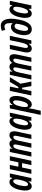

<svg xmlns="http://www.w3.org/2000/svg" viewBox="1874 -2684 1045 4832"><g transform="rotate(-90 2396.0 -267.5)"><path d="M125 10Q84 10 60 -14Q36 -38 26 -79.5Q16 -121 18 -174Q20 -227 33 -285Q43 -336 61 -383.5Q79 -431 104 -469Q129 -507 161.5 -529.5Q194 -552 234 -552Q267 -552 291 -533.5Q315 -515 327 -475H330L353 -542H447L332 0H245L246 -72H244Q219 -35 190.5 -12.5Q162 10 125 10ZM170 -84Q209 -84 237 -138Q265 -192 284 -275Q294 -321 297 -363Q300 -405 290 -431Q280 -457 253 -457Q228 -457 207 -432Q186 -407 170 -366.5Q154 -326 144 -277Q124 -185 130.5 -134.5Q137 -84 170 -84Z M438 0 554 -542H662L617 -327H727L773 -542H882L767 0H658L707 -234H597L547 0Z M872 0 988 -542H1076L1068 -475H1072Q1120 -552 1193 -552Q1269 -552 1288 -483H1291Q1314 -516 1343 -534Q1372 -552 1410 -552Q1458 -552 1481 -526.5Q1504 -501 1507.5 -458.5Q1511 -416 1501 -367L1423 0H1315L1389 -351Q1394 -376 1396 -399.5Q1398 -423 1390.5 -438.5Q1383 -454 1361 -454Q1327 -454 1306.5 -419Q1286 -384 1275 -336L1204 0H1095L1171 -356Q1176 -380 1177 -402.5Q1178 -425 1170.5 -439.5Q1163 -454 1142 -454Q1103 -454 1081.5 -409.5Q1060 -365 1046 -301L982 0Z M1655 10Q1614 10 1590 -14Q1566 -38 1556 -79.5Q1546 -121 1548 -174Q1550 -227 1563 -285Q1573 -336 1591 -383.5Q1609 -431 1634 -469Q1659 -507 1691.5 -529.5Q1724 -552 1764 -552Q1797 -552 1821 -533.5Q1845 -515 1857 -475H1860L1883 -542H1977L1862 0H1775L1776 -72H1774Q1749 -35 1720.5 -12.5Q1692 10 1655 10ZM1700 -84Q1739 -84 1767 -138Q1795 -192 1814 -275Q1824 -321 1827 -363Q1830 -405 1820 -431Q1810 -457 1783 -457Q1758 -457 1737 -432Q1716 -407 1700 -366.5Q1684 -326 1674 -277Q1654 -185 1660.5 -134.5Q1667 -84 1700 -84Z M1920 235 2084 -542H2173L2166 -468H2169Q2197 -510 2226 -531Q2255 -552 2290 -552Q2333 -552 2357.5 -525.5Q2382 -499 2391 -455.5Q2400 -412 2397 -360.5Q2394 -309 2383 -258Q2368 -185 2339.5 -124Q2311 -63 2271.5 -26.5Q2232 10 2182 10Q2148 10 2123.5 -9.5Q2099 -29 2089 -63H2086Q2083 -36 2079 -11.5Q2075 13 2071 31L2027 235ZM2163 -86Q2188 -86 2209 -111Q2230 -136 2246 -177Q2262 -218 2273 -265Q2279 -294 2283.5 -327.5Q2288 -361 2287.5 -391Q2287 -421 2277.5 -440Q2268 -459 2246 -459Q2219 -459 2197.5 -432.5Q2176 -406 2160 -364Q2144 -322 2134 -274Q2127 -245 2122 -212.5Q2117 -180 2118 -151Q2119 -122 2129 -104Q2139 -86 2163 -86Z M2410 0 2526 -542H2634L2589 -327H2624L2752 -542H2870L2705 -274L2760 0H2646L2604 -234H2569L2520 0Z M2812 0 2928 -542H3016L3008 -475H3012Q3060 -552 3133 -552Q3209 -552 3228 -483H3231Q3254 -516 3283 -534Q3312 -552 3350 -552Q3398 -552 3421 -526.5Q3444 -501 3447.5 -458.5Q3451 -416 3441 -367L3363 0H3255L3329 -351Q3334 -376 3336 -399.5Q3338 -423 3330.5 -438.5Q3323 -454 3301 -454Q3267 -454 3246.5 -419Q3226 -384 3215 -336L3144 0H3035L3111 -356Q3116 -380 3117 -402.5Q3118 -425 3110.5 -439.5Q3103 -454 3082 -454Q3043 -454 3021.5 -409.5Q3000 -365 2986 -301L2922 0Z M3592 10Q3528 10 3504.5 -41.5Q3481 -93 3501 -188L3577 -542H3686L3614 -201Q3601 -142 3607.5 -115Q3614 -88 3640 -88Q3673 -88 3697.5 -128Q3722 -168 3738 -244L3802 -542H3910L3796 0H3709L3713 -67H3710Q3662 10 3592 10Z M4076 10Q3981 10 3946.5 -70Q3912 -150 3940 -284Q3963 -394 4014.5 -454Q4066 -514 4137 -514Q4169 -514 4191 -501.5Q4213 -489 4226 -473H4229Q4231 -491 4231 -508.5Q4231 -526 4231 -538Q4231 -611 4208.5 -644Q4186 -677 4143 -677Q4106 -677 4063 -655L4036 -740Q4066 -755 4098.5 -762.5Q4131 -770 4162 -770Q4222 -770 4259.5 -741.5Q4297 -713 4316 -665Q4335 -617 4339.5 -557Q4344 -497 4337.5 -432Q4331 -367 4318 -305Q4299 -211 4266.5 -140Q4234 -69 4187 -29.5Q4140 10 4076 10ZM4085 -82Q4109 -82 4128 -102.5Q4147 -123 4162 -157Q4177 -191 4188 -231Q4199 -271 4206 -310.5Q4213 -350 4216 -382Q4191 -423 4153 -423Q4117 -423 4090.5 -385Q4064 -347 4047 -265Q4029 -178 4039 -130Q4049 -82 4085 -82Z M4470 10Q4429 10 4405 -14Q4381 -38 4371 -79.5Q4361 -121 4363 -174Q4365 -227 4378 -285Q4388 -336 4406 -383.5Q4424 -431 4449 -469Q4474 -507 4506.5 -529.5Q4539 -552 4579 -552Q4612 -552 4636 -533.5Q4660 -515 4672 -475H4675L4698 -542H4792L4677 0H4590L4591 -72H4589Q4564 -35 4535.5 -12.5Q4507 10 4470 10ZM4515 -84Q4554 -84 4582 -138Q4610 -192 4629 -275Q4639 -321 4642 -363Q4645 -405 4635 -431Q4625 -457 4598 -457Q4573 -457 4552 -432Q4531 -407 4515 -366.5Q4499 -326 4489 -277Q4469 -185 4475.5 -134.5Q4482 -84 4515 -84Z"/></g></svg>

Font: Noto Sans ExtraCondensed SemiBold
Style: Italic
Weight: 600
Width: 2
Italic angle: -12°
Designer: Monotype Design Team
Foundry: Monotype Imaging Inc.
Version: Version 2.013; ttfautohint (v1.8.4.7-5d5b)